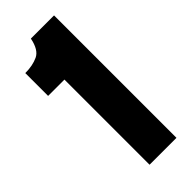

<svg xmlns="http://www.w3.org/2000/svg" viewBox="-218 -696 732 732"><g transform="rotate(-45 147.5 -330.0)"><path d="M107 0V-459H19V-582Q59 -582 88 -595.5Q117 -609 127 -660H252V0Z"/></g></svg>

Font: Bricolage Grotesque 96pt Bricolage Grotesque 48pt Regular
Style: Bold
Weight: 700
Designer: Mathieu Triay
Foundry: Atelier Triay
Version: Version 1.001; ttfautohint (v1.8.4.7-5d5b);gftools[0.9.33.de